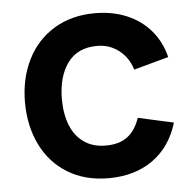

<svg xmlns="http://www.w3.org/2000/svg" viewBox="-45 -601 667 661"><g transform="rotate(-5 288.0 -270.0)"><path d="M304.5 15Q223.1 15 163.3 -21.8Q103.5 -58.5 71.9 -123.2Q40.2 -187.8 40 -270Q40.2 -352.9 72.7 -417.5Q105.2 -482.2 165.4 -518.6Q225.6 -555 306.2 -555Q366.9 -555 416.5 -534.2Q466 -513.3 499 -474.3Q532.1 -435.3 544.8 -382.7L424.8 -349.8Q411.1 -393 378.7 -417.6Q346.3 -442.2 304.5 -442.2Q236.4 -442.2 202.1 -395Q167.8 -347.9 167.5 -270Q167.7 -218 183.2 -179.3Q198.7 -140.7 229.5 -119.3Q260.3 -97.8 304.5 -97.8Q351.2 -97.8 379.4 -119.1Q407.7 -140.4 422.2 -183.3L544.8 -156.2Q520.1 -73.7 457.6 -29.3Q395.1 15 304.5 15Z"/></g></svg>

Font: Hauora
Style: Regular
Weight: 400
Designer: Wayne Shih
Foundry: WCYS
Version: Version 1.001